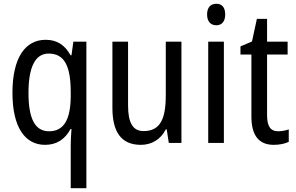

<svg xmlns="http://www.w3.org/2000/svg" viewBox="-20 -758 1568 1018"><path d="M355 16V240H438V-537H369L359 -465H354C324 -519 283 -547 222 -547C114 -547 46 -452 46 -266C46 -84 112 10 219 10C281 10 325 -20 354 -74H359C356 -39 355 -7 355 16ZM240 -62C166 -62 131 -128 131 -265C131 -399 165 -474 238 -474C321 -474 355 -409 355 -269V-246C354 -123 318 -62 240 -62Z M942 -537H859V-253C859 -126 829 -63 741 -63C685 -63 659 -106 659 -199V-537H576V-186C576 -62 620 10 727 10C783 10 832 -18 859 -72H864L875 0H942Z M1127 -738C1097 -738 1078 -719 1078 -681C1078 -644 1097 -624 1127 -624C1156 -624 1174 -644 1174 -681C1174 -719 1157 -738 1127 -738ZM1167 -537H1084V0H1167Z M1455 -62C1413 -62 1396 -90 1396 -148V-469H1505V-537H1396V-658H1342L1316 -538L1255 -512V-469H1313V-140C1313 -34 1357 10 1432 10C1462 10 1491 4 1511 -6V-72C1495 -66 1474 -62 1455 -62Z"/></svg>

Font: Noto Sans Khmer UI Condensed
Style: Regular
Weight: 400
Width: 3
Designer: Danh Hong and the Monotype Design Team
Foundry: Monotype Imaging Inc.
Version: Version 2.002